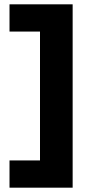

<svg xmlns="http://www.w3.org/2000/svg" viewBox="-20 -780 429 888"><path d="M24 -38V88H316V-760H24V-634H165V-38Z"/></svg>

Font: Kufam Arabic Latin Roman Bold
Style: Regular
Weight: 700
Designer: Wael Morcos & Artur Schmal
Version: Version 1.200;PS 001.200;hotconv 1.0.88;makeotf.lib2.5.64775